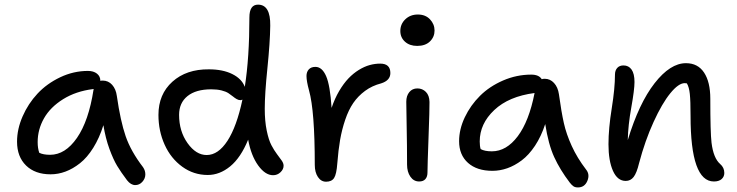

<svg xmlns="http://www.w3.org/2000/svg" viewBox="-20 -779 3210 836"><path d="M200.2 -20Q132.8 -20 93.5 -58.3Q54.2 -96.7 54.2 -162.1Q54.2 -216.8 78.4 -272.2Q102.5 -327.6 143.3 -371.3Q184.1 -415 242.2 -442.6Q300.3 -470.2 362.8 -470.2Q387.2 -470.2 402.1 -458.5Q417 -446.8 417 -426.8Q421.4 -428.2 426.8 -428.2Q451.7 -428.2 468.3 -409.7Q484.9 -391.1 488.8 -360.8Q504.4 -252 527.1 -186Q549.8 -120.1 603 -50.8Q613.3 -35.6 612.8 -18.3Q612.3 -1 599.6 12.9Q586.9 26.9 568.8 26.9Q549.8 26.9 533.2 5.9Q506.3 -29.8 490 -56.9Q473.6 -84 456.5 -130.4Q439.5 -176.8 430.2 -233.9Q412.6 -177.7 386 -135.3Q359.4 -92.8 328.4 -68.4Q297.4 -43.9 265.4 -32Q233.4 -20 200.2 -20ZM144 -160.2Q144 -133.8 150.9 -113.8Q168 -105 198.2 -105Q264.2 -105 315.2 -178.7Q366.2 -252.4 387.2 -388.2L388.2 -391.1H384.8Q310.5 -381.8 254.9 -347.2Q199.2 -312.5 171.6 -263.9Q144 -215.3 144 -160.2Z M884.8 -17.1Q823.2 -17.1 773.7 -53Q724.1 -88.9 697 -148.7Q669.9 -208.5 669.9 -278.8Q669.9 -368.7 730.7 -423.3Q791.5 -478 889.6 -477.1Q950.2 -477.1 991.5 -456.5Q1032.7 -436 1045.9 -400.9Q1065.9 -528.3 1065.9 -703.1Q1065.9 -758.8 1103.5 -758.8Q1158.2 -758.8 1156.7 -667Q1155.8 -593.3 1144.3 -481.7Q1132.8 -370.1 1132.8 -305.2Q1132.8 -251.5 1141.4 -210.2Q1149.9 -168.9 1161.9 -146.5Q1173.8 -124 1185.8 -108.2Q1197.8 -92.3 1206.3 -80.3Q1214.8 -68.4 1214.8 -57.1Q1214.8 -42 1201.4 -29.1Q1188 -16.1 1168.9 -16.1Q1134.8 -16.1 1104 -58.8Q1073.2 -101.6 1060.5 -170.9Q1028.3 -92.3 982.4 -54.7Q936.5 -17.1 884.8 -17.1ZM759.8 -278.8Q759.8 -207.5 796.6 -155.8Q833.5 -104 879.9 -104Q930.2 -104 970.5 -166Q1010.7 -228 1035.6 -345.2Q1028.3 -342.8 1027.8 -342.8Q1018.6 -342.8 1010.3 -347.7Q1002 -352.5 993.7 -359.4Q985.4 -366.2 974.6 -373.3Q963.9 -380.4 944.6 -385.3Q925.3 -390.1 899.9 -390.1Q833 -390.1 796.4 -360.6Q759.8 -331.1 759.8 -278.8Z M1399.9 12.2Q1377.9 12.2 1364.3 -8.3Q1350.6 -28.8 1350.6 -61Q1350.6 -295.9 1325.7 -384.8Q1314.5 -425.8 1314.5 -448.2Q1314.5 -465.8 1324.5 -476.8Q1334.5 -487.8 1353.5 -487.8Q1382.3 -487.8 1399.9 -447.8Q1417.5 -407.7 1423.8 -309.1Q1437.5 -350.1 1456.8 -382.8Q1476.1 -415.5 1497.1 -437.5Q1518.1 -459.5 1542.2 -474.4Q1566.4 -489.3 1589.4 -495.6Q1612.3 -502 1635.7 -502Q1679.7 -502 1679.7 -460.9Q1679.7 -428.7 1639.6 -416Q1600.1 -405.8 1569.6 -383.3Q1539.1 -360.8 1518.3 -330.6Q1497.6 -300.3 1483.2 -257.8Q1468.8 -215.3 1460.9 -170.2Q1453.1 -125 1448.7 -67.9Q1445.3 -20.5 1434.8 -4.2Q1424.3 12.2 1399.9 12.2Z M1796.4 -579.1Q1763.7 -579.1 1743.4 -597.4Q1723.1 -615.7 1723.1 -644Q1723.1 -674.3 1744.9 -695.1Q1766.6 -715.8 1799.3 -715.8Q1832.5 -715.8 1852.3 -694.8Q1872.1 -673.8 1872.1 -646Q1872.1 -618.2 1852.1 -598.6Q1832 -579.1 1796.4 -579.1ZM1805.2 11.2Q1781.2 11.2 1766.8 -9.8Q1752.4 -30.8 1752.4 -62Q1752.4 -147.9 1750.7 -227.8Q1749 -307.6 1749 -335.9Q1749 -361.8 1762.2 -377.9Q1775.4 -394 1797.4 -394Q1819.3 -394 1834.5 -378.7Q1849.6 -363.3 1850.1 -335Q1850.6 -304.7 1845.9 -180.2Q1841.3 -55.7 1841.3 -27.8Q1841.3 -9.8 1832.3 0.7Q1823.2 11.2 1805.2 11.2Z M2124 -35.2Q2056.6 -35.2 2017.8 -69.8Q1979 -104.5 1979 -164.1Q1979 -216.3 2003.9 -268.6Q2028.8 -320.8 2070.1 -361.8Q2111.3 -402.8 2170.4 -428.5Q2229.5 -454.1 2293 -454.1Q2326.7 -454.1 2338.9 -434.1Q2342.8 -436 2351.6 -436Q2375.5 -436 2392.3 -417.7Q2409.2 -399.4 2413.6 -369.1Q2424.3 -291 2435.1 -243.2Q2445.8 -195.3 2469.5 -143.3Q2493.2 -91.3 2531.7 -41Q2549.3 -19.5 2537.4 8.8Q2525.4 37.1 2496.6 37.1Q2484.4 37.1 2477.1 32.2Q2469.7 27.3 2460.9 16.1Q2418.5 -39.6 2393.1 -95Q2367.7 -150.4 2354 -238.8Q2336.4 -185.1 2309.6 -144.5Q2282.7 -104 2251.7 -80.8Q2220.7 -57.6 2188.7 -46.4Q2156.7 -35.2 2124 -35.2ZM2068.8 -163.1Q2068.8 -143.1 2072.8 -129.9Q2090.3 -120.1 2121.6 -120.1Q2185.1 -120.1 2234.4 -185.8Q2283.7 -251.5 2307.6 -374Q2195.3 -359.4 2132.1 -299.8Q2068.8 -240.2 2068.8 -163.1Z M3088.4 11.2Q2986.8 11.2 2986.8 -273.9Q2986.8 -339.8 2983.6 -369.9Q2980.5 -399.9 2970.7 -416Q2969.2 -416 2966.1 -416.5Q2962.9 -417 2961.4 -417Q2934.6 -417 2898.7 -373Q2862.8 -329.1 2825.7 -247.8Q2788.6 -166.5 2762.7 -68.8Q2752.4 -25.9 2739 -8.5Q2725.6 8.8 2704.6 8.8Q2668.5 8.8 2648.9 -35.2Q2629.4 -79.1 2629.4 -150.9Q2629.4 -219.2 2643.6 -307.1Q2657.7 -395 2657.7 -454.1Q2657.7 -472.2 2667.5 -483.2Q2677.2 -494.1 2694.8 -494.1Q2717.3 -494.1 2730 -476.1Q2742.7 -458 2742.7 -421.9Q2742.7 -388.7 2728.8 -311.3Q2714.8 -233.9 2713.4 -168.9Q2762.2 -329.6 2830.3 -416.7Q2898.4 -503.9 2966.8 -503.9Q3018.6 -503.9 3045.7 -462.9Q3072.8 -421.9 3072.8 -349.1Q3072.8 -202.6 3078.1 -157.7Q3086.4 -90.3 3115.7 -64.9Q3133.8 -49.3 3133.8 -25.9Q3133.8 -9.8 3122.1 0.7Q3110.4 11.2 3088.4 11.2Z"/></svg>

Font: Shantell Sans Irregular
Style: Regular
Weight: 400
Designer: Stephen Nixon, Anya Danilova, Shantell Martin
Foundry: Arrow Type
Version: Version 1.006;[9816181b4]